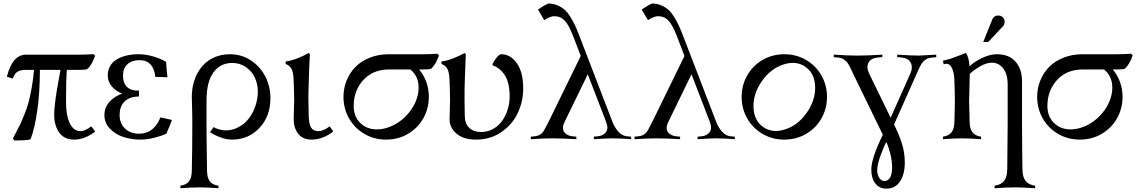

<svg xmlns="http://www.w3.org/2000/svg" viewBox="-20 -804 6562 1109"><path d="M176.3 -400.4H130.4Q97.7 -400.4 80.3 -389.4Q63 -378.4 54.2 -350.1L19.5 -360.8Q51.8 -488.3 130.4 -488.3H436Q481 -488.3 519.5 -491.2L529.3 -481.9Q522.5 -460.4 510.3 -438.7Q498 -417 482.9 -403.8Q467.8 -400.4 436 -400.4H366.2Q361.3 -342.3 361.3 -214.4Q361.3 -136.7 383.3 -91.6Q405.3 -46.4 444.8 -46.4Q470.7 -46.4 506.8 -74.2L529.8 -44.9Q505.9 -24.4 473.4 -11Q440.9 2.4 407.2 2.4Q351.6 2.4 322.3 -38.1Q293 -78.6 293 -140.6Q293 -154.8 294.2 -171.6Q295.4 -188.5 298.1 -209.7Q300.8 -231 302.7 -246.3Q304.7 -261.7 309.3 -288.1Q314 -314.5 315.9 -325.9Q317.9 -337.4 323.2 -366Q328.6 -394.5 329.6 -400.4H210.4Q210.4 -270.5 195.6 -167Q180.7 -63.5 156.7 0Q144.5 7.3 63 7.3L54.7 -4.9Q56.6 -8.8 74.5 -42.5Q92.3 -76.2 99.4 -91.3Q106.4 -106.4 122.1 -145.5Q137.7 -184.6 146 -216.8Q154.3 -249 163.3 -298.3Q172.4 -347.7 176.3 -400.4Z M686 -263.7Q648.9 -276.9 625.7 -304.9Q602.5 -333 602.5 -368.2Q602.5 -400.4 617.4 -424.8Q632.3 -449.2 658 -463.1Q683.6 -477.1 714.4 -483.9Q745.1 -490.7 779.8 -490.7Q820.3 -490.7 864.3 -478.3Q908.2 -465.8 939.5 -446.3Q942.4 -394 947.3 -357.9L877 -359.9Q873 -406.2 849.9 -431.4Q826.7 -456.5 785.6 -456.5Q742.2 -456.5 716.3 -433.3Q690.4 -410.2 690.4 -367.7Q690.4 -324.2 713.9 -301.5Q737.3 -278.8 782.7 -280.8V-246.6Q730 -246.6 700.4 -218.5Q670.9 -190.4 670.9 -139.2Q670.9 -91.3 702.1 -61.5Q733.4 -31.7 782.2 -31.7Q828.1 -31.7 859.6 -57.6Q891.1 -83.5 906.2 -126L973.1 -111.3Q965.3 -86.4 940.4 -31.2Q912.1 -18.6 870.4 -8.1Q828.6 2.4 791.5 2.4Q739.3 2.4 692.9 -12.7Q646.5 -27.8 614.7 -61Q583 -94.2 583 -139.2Q583 -182.6 611.8 -215.1Q640.6 -247.6 686 -263.7Z M1193.4 -40.5 1213.4 -69.8Q1223.1 -63 1245.1 -56.9Q1267.1 -50.8 1282.7 -50.8Q1323.7 -50.8 1359.4 -70.3Q1395 -89.8 1418.7 -121.6Q1442.4 -153.3 1455.8 -193.6Q1469.2 -233.9 1469.2 -275.9Q1469.2 -317.4 1452.6 -354.2Q1436 -391.1 1401.4 -415.8Q1366.7 -440.4 1321.3 -440.4Q1252.4 -440.4 1212.6 -385.5Q1172.9 -330.6 1172.9 -224.1V-56.2L1173.3 -0.5Q1174.3 132.3 1175.8 183.1Q1176.8 223.6 1192.1 243.7Q1207.5 263.7 1241.7 268.6V283.2Q1178.2 278.3 1131.8 278.3Q1085.4 278.3 1022 283.2V268.6Q1055.7 263.7 1071.5 243.7Q1087.4 223.6 1087.9 183.1Q1090.8 56.2 1090.8 -83Q1090.8 -147.5 1089.4 -185.8Q1087.9 -224.1 1087.9 -244.1Q1087.9 -295.4 1102.8 -340.1Q1117.7 -384.8 1145.3 -418.5Q1172.9 -452.1 1214.8 -471.4Q1256.8 -490.7 1308.6 -490.7Q1376.5 -490.7 1430.9 -453.9Q1485.4 -417 1513.7 -359.6Q1542 -302.2 1542 -237.3Q1542 -132.3 1478.5 -64.9Q1415 2.4 1320.3 2.4Q1288.6 2.4 1253.2 -10.7Q1217.8 -23.9 1193.4 -40.5Z M1679.2 -224.6Q1679.2 -237.3 1678.7 -255.9Q1678.2 -274.4 1677.5 -298.8Q1676.8 -323.2 1676.3 -335.9Q1675.3 -379.9 1665.8 -402.1Q1656.2 -424.3 1629.9 -434.6V-449.2Q1659.2 -452.1 1696.5 -466.6Q1733.9 -481 1763.2 -498L1770 -490.7Q1766.1 -428.7 1764.2 -357.9Q1763.7 -344.2 1762.5 -301.3Q1761.2 -258.3 1761.2 -244.1Q1761.2 -206.1 1763.2 -134.8Q1764.6 -86.9 1777.1 -66.7Q1789.6 -46.4 1820.3 -46.4Q1846.7 -46.4 1884.3 -74.2L1905.3 -44.9Q1880.4 -24.4 1847.2 -11Q1814 2.4 1779.8 2.4Q1728.5 2.4 1702.4 -31.5Q1676.3 -65.4 1676.3 -115.2Q1676.3 -140.1 1677.7 -176.3Q1679.2 -212.4 1679.2 -224.6Z M2422.4 -402.8H2400.9Q2457 -334 2457 -244.1Q2457 -176.8 2425 -120.4Q2393.1 -64 2336.4 -30.8Q2279.8 2.4 2210.4 2.4Q2141.1 2.4 2084.5 -30.8Q2027.8 -64 1995.8 -120.4Q1963.9 -176.8 1963.9 -244.1Q1963.9 -294.9 1982.4 -340.1Q2001 -385.3 2034.4 -418.7Q2067.9 -452.1 2117.4 -471.4Q2167 -490.7 2226.1 -490.7H2422.4Q2466.8 -490.7 2505.9 -493.7L2515.6 -484.4Q2508.8 -462.9 2496.6 -441.2Q2484.4 -419.4 2469.2 -406.2Q2454.1 -402.8 2422.4 -402.8ZM2397.9 -297.4Q2397.9 -364.3 2350.1 -402.8H2227.1Q2134.3 -402.8 2078.6 -341.8Q2022.9 -280.8 2022.9 -190.9Q2022.9 -131.8 2060.5 -94.2Q2098.1 -56.6 2157.2 -56.6Q2199.2 -56.6 2242.9 -76.2Q2286.6 -95.7 2322.8 -131.8Q2358.9 -168 2378.4 -211.7Q2397.9 -255.4 2397.9 -297.4Z M2730 2.4Q2657.2 2.4 2616.9 -32Q2576.7 -66.4 2576.7 -115.2Q2576.7 -137.7 2578.1 -168.2Q2579.6 -198.7 2579.6 -224.6Q2579.6 -236.3 2579.1 -254.6Q2578.6 -272.9 2577.9 -298.1Q2577.1 -323.2 2576.7 -335.9Q2575.7 -379.9 2566.2 -402.1Q2556.6 -424.3 2530.3 -434.6V-449.2Q2559.6 -452.1 2596.9 -466.6Q2634.3 -481 2663.6 -498L2670.4 -490.7Q2669.4 -478 2664.6 -335.4Q2663.1 -298.3 2663.1 -229.5Q2663.1 -202.1 2664.6 -135.7Q2665 -89.4 2690.7 -65.4Q2716.3 -41.5 2758.8 -41.5Q2797.4 -41.5 2829.3 -59.8Q2861.3 -78.1 2881.6 -107.7Q2901.9 -137.2 2912.8 -173.1Q2923.8 -209 2923.8 -246.1Q2923.8 -325.7 2896.2 -368.9Q2868.7 -412.1 2825.2 -426.8V-434.6Q2832.5 -451.2 2848.4 -470.9Q2864.3 -490.7 2875 -490.7Q2928.7 -490.7 2965.3 -438.7Q3002 -386.7 3002 -293.9Q3002 -216.3 2969.7 -149.4Q2937.5 -82.5 2874.3 -40Q2811 2.4 2730 2.4Z M3123.5 -687.5 3087.4 -749Q3123 -773.4 3146 -783.7Q3175.8 -783.7 3200.7 -772.9Q3225.6 -762.2 3242.4 -746.8Q3259.3 -731.4 3275.6 -704.8Q3292 -678.2 3302 -656.2Q3312 -634.3 3325.2 -600.1L3517.6 -100.1Q3530.8 -64.9 3555.2 -39.6Q3574.7 -19 3603.5 -16.6L3625.5 -14.6V0Q3561.5 -4.9 3517.6 -4.9Q3486.3 -4.9 3410.2 0V-14.6L3431.2 -16.6Q3463.4 -19.5 3479 -39.6Q3496.1 -60.5 3481 -100.1L3375 -375L3241.2 -100.1Q3222.7 -62 3239.7 -39.6Q3255.9 -19.5 3288.1 -16.6L3309.1 -14.6V0Q3227.5 -4.9 3172.4 -4.9Q3127.4 -4.9 3045.9 0V-14.6L3066.9 -16.6Q3099.1 -19.5 3114.7 -39.6Q3123.5 -50.3 3148.4 -100.1L3334.5 -481L3288.6 -600.1Q3265.6 -659.7 3241.7 -685.1Q3217.8 -710.4 3181.2 -710.4Q3158.7 -710.4 3123.5 -687.5Z M3722.7 -687.5 3686.5 -749Q3722.2 -773.4 3745.1 -783.7Q3774.9 -783.7 3799.8 -772.9Q3824.7 -762.2 3841.6 -746.8Q3858.4 -731.4 3874.8 -704.8Q3891.1 -678.2 3901.1 -656.2Q3911.1 -634.3 3924.3 -600.1L4116.7 -100.1Q4129.9 -64.9 4154.3 -39.6Q4173.8 -19 4202.6 -16.6L4224.6 -14.6V0Q4160.6 -4.9 4116.7 -4.9Q4085.4 -4.9 4009.3 0V-14.6L4030.3 -16.6Q4062.5 -19.5 4078.1 -39.6Q4095.2 -60.5 4080.1 -100.1L3974.1 -375L3840.3 -100.1Q3821.8 -62 3838.9 -39.6Q3855 -19.5 3887.2 -16.6L3908.2 -14.6V0Q3826.7 -4.9 3771.5 -4.9Q3726.6 -4.9 3645 0V-14.6L3666 -16.6Q3698.2 -19.5 3713.9 -39.6Q3722.7 -50.3 3747.6 -100.1L3933.6 -481L3887.7 -600.1Q3864.7 -659.7 3840.8 -685.1Q3816.9 -710.4 3780.3 -710.4Q3757.8 -710.4 3722.7 -687.5Z M4295.7 -120.4Q4263.7 -176.8 4263.7 -244.1Q4263.7 -311.5 4295.7 -367.9Q4327.6 -424.3 4384.3 -457.5Q4440.9 -490.7 4510.3 -490.7Q4579.6 -490.7 4636.2 -457.5Q4692.9 -424.3 4724.9 -367.9Q4756.8 -311.5 4756.8 -244.1Q4756.8 -176.8 4724.9 -120.4Q4692.9 -64 4636.2 -30.8Q4579.6 2.4 4510.3 2.4Q4440.9 2.4 4384.3 -30.8Q4327.6 -64 4295.7 -120.4ZM4380.4 -335Q4330.1 -263.2 4332.3 -185.5Q4334.5 -107.9 4388.2 -70.3Q4441.9 -32.7 4515.9 -56.9Q4589.8 -81.1 4640.1 -153.3Q4690.4 -225.1 4688.2 -302.7Q4686 -380.4 4632.3 -418Q4578.6 -455.6 4504.6 -431.4Q4430.7 -407.2 4380.4 -335Z M5079.1 -25.4V-25.9L4908.2 -377.4Q4905.8 -382.3 4898.9 -397.2Q4892.1 -412.1 4889.4 -417Q4886.7 -421.9 4880.1 -433.1Q4873.5 -444.3 4868.7 -448.5Q4863.8 -452.6 4856 -459Q4848.1 -465.3 4839.1 -468Q4830.1 -470.7 4818.8 -471.7L4795.9 -473.6V-488.3Q4882.3 -482.9 4932.6 -482.9Q4988.8 -482.9 5076.2 -488.3V-474.1L5052.7 -472.2Q5011.2 -468.8 4996.8 -442.6Q4982.4 -416.5 5001 -377.4L5124.5 -124L5237.3 -377.4Q5254.4 -415 5240.2 -441.9Q5226.1 -468.8 5185.5 -472.2L5162.1 -474.1V-488.3Q5249.5 -482.9 5288.1 -482.9Q5300.3 -482.9 5387.7 -488.3V-473.6L5364.3 -471.7Q5356.4 -471.2 5349.1 -469.2Q5341.8 -467.3 5336.4 -465.3Q5331.1 -463.4 5325.2 -458.5Q5319.3 -453.6 5315.9 -451.4Q5312.5 -449.2 5307.4 -441.7Q5302.2 -434.1 5300.3 -431.4Q5298.3 -428.7 5293.5 -418.7Q5288.6 -408.7 5287.4 -406.2Q5286.1 -403.8 5280.8 -391.8Q5275.4 -379.9 5274.4 -377.4L5144 -85Q5174.8 -22.9 5190.4 28.1Q5206.1 79.1 5206.1 135.7Q5206.1 202.6 5178.5 244.1Q5150.9 285.6 5099.1 285.6Q5059.1 285.6 5035.9 255.6Q5012.7 225.6 5012.7 175.8Q5012.7 109.9 5079.1 -25.4ZM5046.9 178.2Q5046.9 206.1 5058.8 223.9Q5070.8 241.7 5088.4 241.7Q5107.4 241.7 5120.1 223.4Q5132.8 205.1 5132.8 162.6Q5132.8 124 5121.8 82Q5110.8 40 5099.6 15.6Q5082 48.8 5064.5 98.4Q5046.9 147.9 5046.9 178.2Z M5558.6 -498Q5575.7 -479 5580.1 -421.4Q5610.8 -449.7 5655 -470.2Q5699.2 -490.7 5738.8 -490.7Q5808.1 -490.7 5845.7 -448Q5883.3 -405.3 5883.3 -335Q5883.3 -327.1 5883.3 -280.8Q5883.3 -234.4 5883.3 -182.4Q5883.3 -130.4 5883.3 -83Q5884.3 117.7 5885.7 174.3Q5886.2 218.8 5903.8 241Q5921.4 263.2 5959 268.6V283.2Q5889.2 278.3 5841.8 278.3Q5794.4 278.3 5724.6 283.2V268.6Q5762.2 263.2 5779.8 241Q5797.4 218.8 5797.9 174.3Q5799.8 33.7 5800.3 -83Q5800.3 -127 5800.3 -175.3Q5800.3 -223.6 5800.3 -266.4Q5800.3 -309.1 5800.3 -315.9Q5800.3 -377.4 5773.9 -409.7Q5747.6 -441.9 5710 -441.9Q5678.7 -441.9 5643.6 -422.1Q5608.4 -402.3 5581.5 -377.4Q5581.5 -354.5 5579.6 -298.6Q5577.6 -242.7 5577.6 -219.7Q5577.6 -193.8 5580.6 -100.1Q5581.5 -59.6 5597.2 -39.6Q5612.8 -19.5 5646.5 -14.6V0Q5583 -4.9 5536.6 -4.9Q5490.2 -4.9 5426.8 0V-14.6Q5460.4 -19.5 5476.1 -39.6Q5491.7 -59.6 5492.7 -100.1Q5495.6 -193.8 5495.6 -219.7Q5495.6 -242.7 5494.4 -277.6Q5493.2 -312.5 5492.7 -335.9Q5491.7 -387.2 5476.3 -415Q5460.9 -442.9 5430.2 -432.6L5426.8 -454.1Q5450.2 -458.5 5470.7 -465.1Q5491.2 -471.7 5519.3 -482.9Q5547.4 -494.1 5558.6 -498ZM5688 -561.5H5659.2L5711.4 -691.4Q5714.4 -698.7 5719.7 -704.1Q5730 -714.4 5745.6 -714.4Q5761.7 -714.4 5772.2 -704.1Q5782.7 -693.8 5782.7 -678.2Q5782.7 -662.1 5774.4 -653.8Z M6429.2 -402.8H6407.7Q6463.9 -334 6463.9 -244.1Q6463.9 -176.8 6431.9 -120.4Q6399.9 -64 6343.3 -30.8Q6286.6 2.4 6217.3 2.4Q6147.9 2.4 6091.3 -30.8Q6034.7 -64 6002.7 -120.4Q5970.7 -176.8 5970.7 -244.1Q5970.7 -294.9 5989.3 -340.1Q6007.8 -385.3 6041.3 -418.7Q6074.7 -452.1 6124.3 -471.4Q6173.8 -490.7 6232.9 -490.7H6429.2Q6473.6 -490.7 6512.7 -493.7L6522.5 -484.4Q6515.6 -462.9 6503.4 -441.2Q6491.2 -419.4 6476.1 -406.2Q6460.9 -402.8 6429.2 -402.8ZM6404.8 -297.4Q6404.8 -364.3 6356.9 -402.8H6233.9Q6141.1 -402.8 6085.4 -341.8Q6029.8 -280.8 6029.8 -190.9Q6029.8 -131.8 6067.4 -94.2Q6105 -56.6 6164.1 -56.6Q6206.1 -56.6 6249.8 -76.2Q6293.5 -95.7 6329.6 -131.8Q6365.7 -168 6385.3 -211.7Q6404.8 -255.4 6404.8 -297.4Z"/></svg>

Font: Flanker
Style: Regular
Weight: 400
Designer: Flanker
Foundry: Flanker
Version: Version 2.027